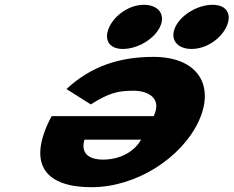

<svg xmlns="http://www.w3.org/2000/svg" viewBox="-20 -765 973 800"><path d="M579.1 -745C520.4 -745 459.9 -704 435.7 -653C411.4 -602 432.9 -561 491.6 -561C553.3 -561 622.4 -602 646.7 -653C670.9 -704 640.8 -745 579.1 -745ZM865.9 -745C804.1 -745 735 -704 710.8 -653C686.5 -602 716.7 -561 778.4 -561C838.5 -561 899 -602 923.2 -653C947.5 -704 926 -745 865.9 -745ZM195.3 -281C191.5 -275 186.2 -264 182.9 -257C97.3 -77 172.6 15 361.1 15C548.7 15 735.2 -107 806.5 -257C877.3 -406 806.8 -528 619.3 -528C481.4 -528 361.2 -491 257 -394L358.2 -330C432.1 -376 467.6 -387 536.5 -387C591 -387 658 -360 620.4 -281ZM567.8 -183C541.8 -136 483.6 -100 409.8 -100C346.8 -100 315.9 -129 331.9 -183Z"/></svg>

Font: Hussar
Style: BdSuprExtOblFive
Weight: 700
Foundry: Cannot Into Space Fonts
Version: Version 2.00